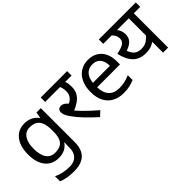

<svg xmlns="http://www.w3.org/2000/svg" viewBox="-19 -1281 2181 2181"><g transform="rotate(-45 1071.0 -191.0)"><path d="M275 -546Q328 -546 370.5 -526Q413 -506 443 -465H448L460 -536H530V9Q530 85 504 136.5Q478 188 425 214Q372 240 290 240Q232 240 183.5 231.5Q135 223 97 206V125Q135 145 186 156Q237 167 295 167Q364 167 403.5 126.5Q443 86 443 16V-5Q443 -17 444 -39.5Q445 -62 446 -71H442Q414 -30 372.5 -10Q331 10 276 10Q172 10 113.5 -63Q55 -136 55 -267Q55 -395 113.5 -470.5Q172 -546 275 -546ZM287 -472Q220 -472 183 -418.5Q146 -365 146 -266Q146 -167 182.5 -114.5Q219 -62 289 -62Q330 -62 359 -72.5Q388 -83 407 -105.5Q426 -128 435 -163Q444 -198 444 -246V-267Q444 -340 427.5 -385Q411 -430 376 -451Q341 -472 287 -472Z M899 -551 931 -566Q942 -541 946.5 -515.5Q951 -490 951 -458Q951 -403 928.5 -363.5Q906 -324 865.5 -295.5Q825 -267 771 -245L773 -255Q801 -222 836.5 -185.5Q872 -149 911.5 -113Q951 -77 992 -42L934 12Q855 -59 798.5 -119Q742 -179 703 -234Q678 -269 667.5 -295Q657 -321 657 -343Q657 -366 671 -380Q685 -394 710 -394Q737 -394 762 -375Q787 -356 812 -323L762 -335Q819 -354 845 -387.5Q871 -421 871 -468Q871 -497 863.5 -525.5Q856 -554 845 -565L890 -551H615V-622H1039V-551Z M1296 -546Q1365 -546 1414.5 -516Q1464 -486 1490.5 -431.5Q1517 -377 1517 -304V-251H1150Q1152 -160 1196.5 -112.5Q1241 -65 1321 -65Q1372 -65 1411.5 -74.5Q1451 -84 1493 -102V-25Q1452 -7 1412 1.5Q1372 10 1317 10Q1241 10 1182.5 -21Q1124 -52 1091.5 -113.5Q1059 -175 1059 -264Q1059 -352 1088.5 -415Q1118 -478 1171.5 -512Q1225 -546 1296 -546ZM1295 -474Q1232 -474 1195.5 -433.5Q1159 -393 1152 -321H1425Q1425 -367 1411 -401Q1397 -435 1368.5 -454.5Q1340 -474 1295 -474Z M2142 -622V-551H2039V0H1958V-216L1981 -191Q1952 -166 1913.5 -149Q1875 -132 1818 -132Q1721 -132 1664 -188Q1607 -244 1581 -358Q1658 -372 1692 -395.5Q1726 -419 1726 -459Q1726 -491 1709 -519Q1692 -547 1664 -566L1707 -551H1548V-622ZM1723 -551 1751 -572Q1779 -544 1792.5 -513Q1806 -482 1806 -450Q1806 -397 1776 -362.5Q1746 -328 1681 -307Q1699 -255 1730.5 -229Q1762 -203 1817 -203Q1870 -203 1908 -229.5Q1946 -256 1973 -290L1958 -239V-551Z"/></g></svg>

Font: hindi25
Style: Book
Weight: 400
Designer: Jelle Bosma - Monotype Design Team
Foundry: Monotype Imaging Inc.
Version: Version 2.003